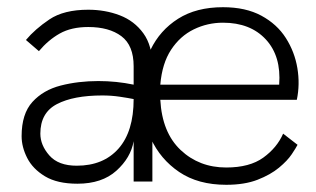

<svg xmlns="http://www.w3.org/2000/svg" viewBox="-20 -504 877 533"><path d="M195 6Q139 6 105 -14.5Q71 -35 55.5 -65.5Q40 -96 40 -126Q40 -188 70 -221Q100 -254 148.5 -266.5Q197 -279 253 -279Q303 -279 351 -269V-320Q351 -378 317 -403.5Q283 -429 225 -429Q178 -429 146 -411Q114 -393 88 -362L52 -393Q77 -423 117 -450Q157 -477 225 -477Q272 -477 312.5 -461.5Q353 -446 378 -411.5Q403 -377 403 -321V0H351V-112Q343 -66 303 -30Q263 6 195 6ZM193 -44Q267 -44 309 -91.5Q351 -139 351 -229Q336 -232 312.5 -235.5Q289 -239 264 -239Q184 -239 138 -215Q92 -191 92 -133Q92 -101 117 -72.5Q142 -44 193 -44ZM806 -102Q802 -94 790 -76Q778 -58 754.5 -38.5Q731 -19 695 -5Q659 9 608 9Q530 9 477.5 -26.5Q425 -62 398.5 -120Q372 -178 372 -246Q372 -312 398 -366Q424 -420 474.5 -452Q525 -484 599 -484Q662 -484 705.5 -460.5Q749 -437 773.5 -398.5Q798 -360 805.5 -315Q813 -270 804 -227H425Q430 -136 481.5 -87.5Q533 -39 608 -39Q673 -39 711 -66.5Q749 -94 766 -133ZM599 -441Q556 -441 518 -422.5Q480 -404 455 -366Q430 -328 425 -269H755Q761 -348 718 -394.5Q675 -441 599 -441Z"/></svg>

Font: Lil Grotesk Light
Style: Regular
Weight: 300
Designer: Bastien Sozeau
Foundry: NBR — Bastien Sozeau
Version: Version 3.003; ttfautohint (v1.8.4.7-5d5b);gftools[0.9.33]